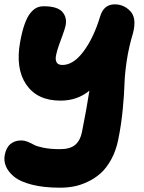

<svg xmlns="http://www.w3.org/2000/svg" viewBox="-22 -602 664 883"><path d="M253.9 261.2Q179.2 261.2 124.8 247.3Q70.3 233.4 43 210.7Q15.6 188 5.1 162.4Q-5.4 136.7 0 109.9Q6.8 75.7 26.9 59.8Q46.9 43.9 74.2 43.9Q90.3 43.9 106 50.3Q121.6 56.6 134.5 64Q147.5 71.3 178.7 77.6Q210 84 253.9 84Q301.3 84 324.5 63.5Q347.7 43 355 4.9Q376 -99.6 389.2 -185.1Q334 -139.2 255.9 -139.2Q149.4 -139.2 98.9 -212.9Q48.3 -286.6 70.8 -410.2Q79.6 -458.5 91.6 -491.7Q103.5 -524.9 117.9 -542.2Q132.3 -559.6 146.7 -566.4Q161.1 -573.2 179.2 -573.2Q241.2 -573.2 264.2 -547.9Q287.1 -522.5 279.8 -484.9Q276.4 -469.2 266.4 -441.9Q256.3 -414.6 248.5 -392.6Q240.7 -370.6 236.1 -349.1Q231.4 -327.6 238.3 -315.4Q245.1 -303.2 265.1 -303.2Q315.9 -303.2 362.5 -366Q409.2 -428.7 439 -527.8Q455.6 -582 505.9 -582Q524.4 -582 542 -575.2Q559.6 -568.4 575.4 -552.7Q591.3 -537.1 595.2 -512Q599.1 -486.8 589.8 -450.2Q570.3 -385.7 561 -323.5Q551.8 -261.2 550.5 -216.1Q549.3 -170.9 542.7 -100.8Q536.1 -30.8 522 39.1Q511.7 90.8 489.7 130.9Q467.8 170.9 440.9 194.8Q414.1 218.8 380.6 234.4Q347.2 250 316.7 255.6Q286.1 261.2 253.9 261.2Z"/></svg>

Font: Shantell Sans Irregular
Style: Italic
Weight: 800
Italic angle: -11.31°
Designer: Stephen Nixon, Anya Danilova, Shantell Martin
Foundry: Arrow Type
Version: Version 1.006;[9816181b4]